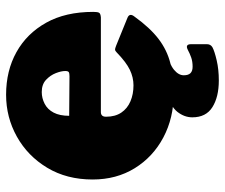

<svg xmlns="http://www.w3.org/2000/svg" viewBox="-74 -506 738 630"><g transform="rotate(-90 295.0 -191.0)"><path d="M227 -212Q227 -182 240.5 -162Q254 -142 277.5 -132Q301 -122 330 -122Q356 -122 381 -134Q406 -146 439 -178Q443 -182 446.5 -182.5Q450 -183 460 -179L551 -142Q569 -135 555 -118Q519 -68 482.5 -40Q446 -12 402.5 -1Q359 10 303 10Q223 10 159 -24Q95 -58 58 -118Q21 -178 21 -256Q21 -341 59.5 -405Q98 -469 161.5 -504.5Q225 -540 299 -540Q378 -540 439 -506Q500 -472 535.5 -408.5Q571 -345 571 -254Q571 -241 568.5 -235.5Q566 -230 553 -229H242Q235 -229 231 -225Q227 -221 227 -212ZM360 -332Q370 -332 373.5 -334.5Q377 -337 377 -346Q377 -359 370 -377Q363 -395 348 -409Q333 -423 308 -423Q288 -423 269.5 -413.5Q251 -404 240.5 -384Q230 -364 230 -333ZM225 71Q225 45 243 22Q261 -1 319 -22H455Q399 -4 381 11Q363 26 363 43Q363 58 370 65Q377 72 391 72Q408 72 421 67.5Q434 63 447 56Q465 47 465 67V119Q465 131 455 137Q442 144 412 151Q382 158 346 158Q292 158 258.5 137Q225 116 225 71Z"/></g></svg>

Font: Libre Franklin Thin Black
Style: Regular
Weight: 900
Version: Version 3.000